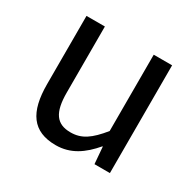

<svg xmlns="http://www.w3.org/2000/svg" viewBox="-126 -686 859 841"><g transform="rotate(30 303.5 -265.0)"><path d="M250 14C325 14 380 -25 430 -84H432L439 1H517V-544H424V-158C372 -94 334 -67 278 -67C207 -67 177 -109 177 -210V-544H84V-199C84 -58 132 14 250 14Z"/></g></svg>

Font: Bithumb Trading Sans
Style: Regular
Weight: 400
Designer: HamHyungwon
Foundry: Bithumb
Version: Version 1.300;FEAKit 1.0